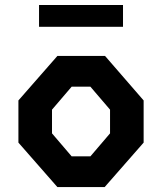

<svg xmlns="http://www.w3.org/2000/svg" viewBox="-20 -762 660 782"><path d="M55 -181.2V-352.9L213.8 -534.2H407.8L565 -352.9V-181.2L406.2 0H213.8ZM348.2 -125.2 428.2 -218.8V-315.4L348.2 -408.9H271.8L191.8 -315.4V-218.8L271.8 -125.2ZM139 -741.6H481V-652.8H139Z"/></svg>

Font: Monaspace Krypton Var ExLight
Style: Regular
Weight: 200
Designer: Riley Cran and the Lettermatic Team
Version: Version 1.200 (Monaspace Krypton Var)